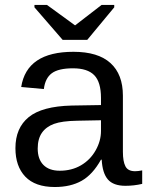

<svg xmlns="http://www.w3.org/2000/svg" viewBox="-20 -748 596 778"><path d="M202.1 9.8Q122.6 9.8 82.5 -32.2Q42.5 -74.2 42.5 -147.5Q42.5 -229.5 96.4 -273.4Q150.4 -317.4 270.5 -320.3L389.2 -322.3V-351.1Q389.2 -415.5 361.8 -443.4Q334.5 -471.2 275.9 -471.2Q216.8 -471.2 189.9 -451.2Q163.1 -431.2 157.7 -387.2L65.9 -395.5Q88.4 -538.1 277.8 -538.1Q377.4 -538.1 427.7 -492.4Q478 -446.8 478 -360.4V-132.8Q478 -93.8 488.3 -74Q498.5 -54.2 527.3 -54.2Q540 -54.2 556.2 -57.6V-2.9Q522.9 4.9 488.3 4.9Q439.5 4.9 417.2 -20.8Q395 -46.4 392.1 -101.1H389.2Q355.5 -40.5 310.8 -15.4Q266.1 9.8 202.1 9.8ZM222.2 -56.2Q270.5 -56.2 308.1 -78.1Q345.7 -100.1 367.4 -138.4Q389.2 -176.8 389.2 -217.3V-260.7L293 -258.8Q231 -257.8 199 -246.1Q167 -234.4 149.9 -210Q132.8 -185.5 132.8 -146Q132.8 -103 156 -79.6Q179.2 -56.2 222.2 -56.2ZM333.5 -586.4H233.9L119.6 -718.3V-728H170.4L283.7 -645.5H284.7L391.6 -728H442.9V-718.3Z"/></svg>

Font: Arial
Style: Regular
Weight: 400
Designer: Steve Matteson
Foundry: Ascender Corporation
Version: Version 2.00.3